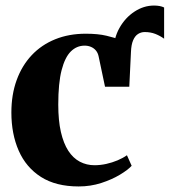

<svg xmlns="http://www.w3.org/2000/svg" viewBox="-20 -661 612 692"><path d="M446 -348.5 402.5 -411.5 389 -475Q389.5 -523 410.5 -560.2Q431.5 -597.5 464.8 -619.2Q498 -641 535 -641Q557.5 -641 571.5 -634V-521.5Q557 -532 539.8 -538.8Q522.5 -545.5 501.5 -545.5Q488.5 -545.5 477.5 -538.5Q466.5 -531.5 459.8 -515.8Q453 -500 452 -473.5ZM263.5 11Q181.5 11 127.8 -23.2Q74 -57.5 47.5 -117.8Q21 -178 21 -255.5Q21 -320 40 -372.2Q59 -424.5 94.2 -462Q129.5 -499.5 179 -519.5Q228.5 -539.5 289 -539.5Q333.5 -539.5 363.8 -532.2Q394 -525 415.2 -517Q436.5 -509 452 -506.5L446 -348.5H358.5L335.5 -457.5Q333 -470 325.8 -478.8Q318.5 -487.5 308 -492Q297.5 -496.5 285 -496.5Q256.5 -496.5 235.2 -475.5Q214 -454.5 202 -408Q190 -361.5 190 -284Q190 -226.5 199.5 -185.2Q209 -144 226.2 -117.5Q243.5 -91 267.8 -78.2Q292 -65.5 320.5 -65.5Q341.5 -65.5 363 -70.2Q384.5 -75 404 -83.2Q423.5 -91.5 437.5 -101.5L454.5 -63.5Q441.5 -49 412.5 -31.5Q383.5 -14 345 -1.5Q306.5 11 263.5 11Z"/></svg>

Font: Merriweather 96pt ExtraBold
Style: Regular
Weight: 800
Version: Version 2.100